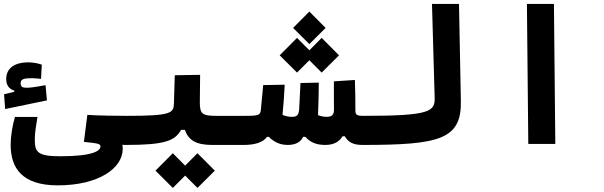

<svg xmlns="http://www.w3.org/2000/svg" viewBox="-43 -713 2993 951"><path d="M242.7 205.1C447.8 205.1 564.9 119.1 564.9 24.4C564.9 17.6 564.5 10.7 563 4.4C568.4 4.9 574.2 4.9 580.1 4.9C616.7 4.9 635.7 -23.9 635.7 -66.9C635.7 -106.4 621.1 -139.2 585.9 -139.2C535.6 -139.2 449.2 -140.1 389.6 -144L372.6 -10.3C443.4 -2.9 454.6 -1 454.6 12.7C454.6 32.7 420.9 61 255.9 61C140.1 61 129.4 39.1 129.4 -23.9C129.4 -57.6 135.3 -86.4 142.6 -133.8H31.2C17.6 -89.4 9.8 -36.6 9.8 4.9C9.8 119.6 66.9 205.1 242.7 205.1ZM-17.6 -172.9 189.5 -215.8 182.6 -291C153.3 -285.6 111.3 -278.3 90.3 -278.3C68.8 -278.3 59.1 -282.2 59.1 -300.8C59.1 -321.3 76.2 -325.7 114.3 -325.7C125.5 -325.7 145 -324.2 160.2 -322.3L164.1 -392.6C147.9 -398.9 119.6 -404.3 97.2 -404.3C33.2 -404.3 -12.2 -377.9 -12.2 -321.8C-12.2 -290.5 2 -272 27.8 -264.2V-258.3L-22.9 -246.1Z M580.1 4.9C773.4 4.9 823.2 -15.1 854 -69.8H872.6C890.6 -19 927.2 4.9 1007.3 4.9H1166C1189.5 4.9 1208.5 -20 1208.5 -75.7C1208.5 -120.1 1196.8 -139.2 1171.9 -139.2H1028.3C958 -139.2 946.8 -149.4 946.8 -206.5L948.2 -342.3L822.8 -340.3L818.4 -198.7C816.9 -152.3 802.2 -139.2 585.9 -139.2ZM935.1 217.8 1021 132.3 935.1 45.9 874 107.4 813 45.9 727.1 132.3 813 217.8 874 156.7Z M1382.8 4.9C1418 4.9 1446.3 -7.8 1458.5 -35.2H1469.7C1494.6 -7.3 1524.4 4.9 1568.8 4.9C1605.5 4.9 1635.7 -7.8 1653.8 -38.1H1664.6C1682.6 -7.3 1708.5 4.9 1752 4.9C1775.4 4.9 1794.4 -20 1794.4 -75.7C1794.4 -120.1 1782.7 -139.2 1757.8 -139.2C1721.7 -139.2 1717.3 -145 1717.3 -168.9C1717.3 -219.7 1716.8 -259.8 1714.8 -316.9L1610.8 -310.1C1610.4 -276.9 1610.8 -245.6 1610.8 -217.8C1611.3 -201.7 1611.3 -187 1611.3 -173.3C1611.3 -146.5 1604 -134.3 1574.7 -134.3C1560.5 -134.3 1546.9 -137.2 1532.2 -142.6C1534.7 -192.4 1535.2 -250 1536.1 -303.7L1445.3 -301.8C1443.4 -259.3 1440.9 -217.3 1439 -174.8C1437 -139.6 1425.8 -134.3 1400.9 -134.3C1386.2 -134.3 1372.6 -137.7 1356.4 -144C1361.3 -193.8 1364.7 -243.7 1367.2 -293.5L1260.7 -291.5C1256.8 -251 1252.9 -210 1249 -169.4C1246.6 -143.6 1240.2 -139.2 1171.9 -139.2L1166 4.9C1214.8 4.9 1261.2 -6.8 1279.3 -35.2H1288.6C1315.4 -8.3 1345.2 4.9 1382.8 4.9ZM1550.3 -353.5 1636.2 -439 1550.3 -525.4 1489.3 -463.9 1428.2 -525.4 1342.3 -439 1428.2 -353.5 1489.3 -414.6ZM1489.3 -494.6 1569.8 -574.7 1489.3 -655.8 1408.7 -574.7Z M1752 4.9C2134.3 4.9 2243.7 -22 2239.7 -213.4L2230.5 -693.4H2096.7L2109.9 -229.5C2111.8 -160.6 2088.4 -139.2 1757.8 -139.2C1738.3 -139.2 1723.6 -123.5 1723.6 -70.8C1723.6 -16.1 1732.9 4.9 1752 4.9Z M2573.7 0H2707.5L2700.7 -693.4H2566.9Z"/></svg>

Font: Cascadia Mono NF
Style: Bold
Weight: 700
Monospace: yes
Designer: Aaron Bell
Foundry: Saja Typeworks
Version: Version 2404.023